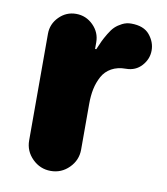

<svg xmlns="http://www.w3.org/2000/svg" viewBox="-68 -611 590 677"><g transform="rotate(10 226.5 -272.5)"><path d="M64.9 -85V-466.8Q64.9 -502 90.3 -527.6Q115.7 -553.2 150.9 -553.2Q186.5 -553.2 212.2 -527.6Q237.8 -502 237.8 -466.8V-442.9H242.2Q250 -461.9 255.4 -473.1Q260.7 -484.4 271 -501.7Q281.2 -519 291.3 -528.6Q301.3 -538.1 316.2 -545.7Q331.1 -553.2 348.1 -553.2Q393.1 -553.2 414.1 -527.8Q435.1 -502.4 435.1 -472.2Q435.1 -441.4 413.3 -417.2Q391.6 -393.1 356.9 -393.1Q327.1 -393.1 305.7 -381.1Q284.2 -369.1 272.7 -347.9Q261.2 -326.7 256.1 -302.5Q251 -278.3 251 -249V-85Q251 -46.9 223.6 -19.5Q196.3 7.8 158.2 7.8Q120.1 7.8 92.5 -19.5Q64.9 -46.9 64.9 -85Z"/></g></svg>

Font: Jellee Roman
Style: Bold
Weight: 700
Designer: Alfredo Marco Pradil
Foundry: Alfredo Marco Pradil and JAM Design
Version: Version 1.000